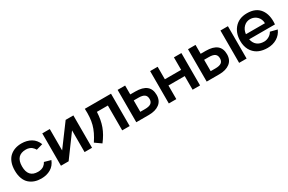

<svg xmlns="http://www.w3.org/2000/svg" viewBox="79 -1196 3002 2000"><g transform="rotate(-30 1580.0 -196.0)"><path d="M225.1 14.2Q182.6 14.2 147.2 2.2Q111.8 -9.8 84 -34.2Q56.2 -58.6 40.5 -99.9Q24.9 -141.1 24.9 -195.8Q24.9 -250.5 40.5 -291.7Q56.2 -333 84 -357.9Q111.8 -382.8 147.2 -395Q182.6 -407.2 225.1 -407.2Q290 -407.2 338.9 -378.7Q387.7 -350.1 410.2 -292L332 -270Q331.1 -272.5 329.1 -276.4Q327.1 -280.3 318.8 -290.5Q310.5 -300.8 300.5 -308.6Q290.5 -316.4 272.7 -322.8Q254.9 -329.1 233.9 -329.1Q111.8 -329.1 111.8 -195.8Q111.8 -64 230 -64Q252.4 -64 271.5 -70.1Q290.5 -76.2 301.3 -85Q312 -93.8 319.3 -102.3Q326.7 -110.8 329.1 -117.2L332 -123L410.2 -101.1Q387.7 -43 338.9 -14.4Q290 14.2 225.1 14.2Z M748 -389.2H840.8V0H751V-261.2L559.1 0H466.8V-389.2H557.1V-131.8Z M978.5 -389.2H1293.5V0H1203.6V-298.8H1071.8Q1067.4 -204.1 1040.8 -131.1Q1014.2 -58.1 957.5 15.1L883.8 -37.1Q943.4 -125.5 963.9 -203.9Q984.4 -282.2 978.5 -389.2Z M1524.4 -282.2Q1699.2 -282.2 1699.2 -141.1Q1699.2 -71.8 1651.9 -35.9Q1604.5 0 1524.4 0H1373V-389.2H1463.4V-282.2ZM1520 -73.2Q1569.3 -73.2 1591.8 -89.6Q1614.3 -106 1614.3 -141.1Q1614.3 -176.8 1591.8 -193.4Q1569.3 -210 1520 -210H1463.4V-73.2Z M2050.3 -389.2H2140.1V0H2050.3V-164.1H1854.5V0H1764.2V-389.2H1854.5V-238.8H2050.3Z M2371.1 -282.2Q2545.9 -282.2 2545.9 -141.1Q2545.9 -71.8 2498.5 -35.9Q2451.2 0 2371.1 0H2219.7V-389.2H2310.1V-282.2ZM2609.9 -389.2H2699.7V0H2609.9ZM2366.7 -73.2Q2416 -73.2 2438.5 -89.6Q2460.9 -106 2460.9 -141.1Q2460.9 -176.8 2438.5 -193.4Q2416 -210 2366.7 -210H2310.1V-73.2Z M2823.2 -160.2Q2833 -111.8 2864.7 -86.4Q2896.5 -61 2947.3 -61Q2978.5 -61 3007.1 -77.9Q3035.6 -94.7 3049.3 -121.1L3132.3 -100.1Q3109.4 -45.9 3060.1 -15.9Q3010.7 14.2 2946.3 14.2Q2891.1 14.2 2847.7 -3.2Q2804.2 -20.5 2773.4 -60.5Q2742.7 -100.6 2735.4 -160.2Q2725.6 -269.5 2781.2 -338.4Q2836.9 -407.2 2937.5 -407.2Q3043.5 -407.2 3093.5 -340.3Q3143.6 -273.4 3133.3 -160.2ZM2935.5 -337.9Q2890.1 -337.9 2858.2 -306.2Q2826.2 -274.4 2820.3 -223.1H3049.3Q3048.8 -272.9 3016.4 -304.9Q2983.9 -336.9 2935.5 -337.9Z"/></g></svg>

Font: Neutral Grotesk
Style: Regular
Weight: 400
Designer: Nawras Khrais
Foundry: Nawras Khrais
Version: Version 1.000;PS 001.000;hotconv 1.0.88;makeotf.lib2.5.64775